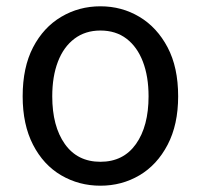

<svg xmlns="http://www.w3.org/2000/svg" viewBox="-20 -577 637 610"><path d="M299 13Q231 13 174.5 -20Q118 -53 85 -117Q52 -181 52 -271Q52 -363 85 -426.5Q118 -490 174.5 -523.5Q231 -557 299 -557Q367 -557 423 -523.5Q479 -490 512.5 -426.5Q546 -363 546 -271Q546 -181 512.5 -117Q479 -53 423 -20Q367 13 299 13ZM299 -63Q372 -63 412 -119.5Q452 -176 452 -271Q452 -334 434 -381Q416 -428 382 -454Q348 -480 299 -480Q251 -480 216.5 -454Q182 -428 164 -381Q146 -334 146 -271Q146 -176 186 -119.5Q226 -63 299 -63Z"/></svg>

Font: Farlight84_Sys_V01
Style: Regular
Weight: 400
Designer: Ryoko NISHIZUKA  (kana, bopomofo & ideographs); Paul D. Hunt (Latin, Greek & Cyrillic); Sandoll Communications , Soo-you
Foundry: Adobe
Version: Version 2.004;October 29, 2024;FontCreator 14.0.0.2814 64-bi